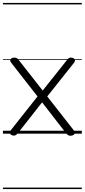

<svg xmlns="http://www.w3.org/2000/svg" viewBox="-20 -905 574 1300"><path d="M480 -22Q489 -12 487 -4Q485 4 477 9Q469 14 458 14Q449 15 442 10.5Q435 6 427 -3L265 -212L104 -7Q95 4 89 8.5Q83 13 74 13Q58 13 50 2.5Q42 -8 52 -22L234 -252L56 -480Q48 -490 49.5 -498Q51 -506 59 -510.5Q67 -515 76 -515Q87 -515 93.5 -511.5Q100 -508 108 -497L269 -292L430 -494Q439 -506 444.5 -510.5Q450 -515 459 -515Q471 -515 478.5 -510.5Q486 -506 487.5 -498Q489 -490 481 -480L300 -252ZM0 365H534V375H0ZM0 -20H534V0H0ZM0 -505H534V-500H0ZM0 -885H534V-875H0Z"/></svg>

Font: Playwrite GB S Guides
Style: Regular
Weight: 400
Designer: Veronika Burian, José Scaglione
Foundry: TypeTogether
Version: Version 1.003